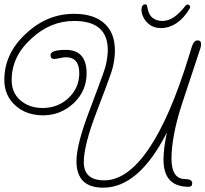

<svg xmlns="http://www.w3.org/2000/svg" viewBox="-60 -839 951 889"><path d="M418 30Q294 30 294 -93Q294 -170 355 -329Q381 -398 396 -438.5Q411 -479 418.5 -500.5Q426 -522 429 -534Q434 -554 436.5 -573Q439 -592 439 -608Q439 -742 283 -742Q173 -742 85 -660Q-6 -578 -6 -468Q-6 -409 35 -374Q76 -339 137 -339Q208 -339 257 -385Q307 -432 307 -500Q307 -574 245 -574Q236 -574 217.5 -570Q199 -566 190 -566Q174 -566 174 -584Q174 -608 245 -608Q341 -608 341 -499Q341 -418 281 -361Q220 -305 140 -305Q64 -305 14 -348Q-40 -395 -40 -469Q-40 -592 61 -684Q158 -775 283 -775Q378 -775 427 -727Q472 -684 472 -605Q472 -566 462 -527Q459 -514 451 -491.5Q443 -469 428.5 -429.5Q414 -390 388 -323Q328 -167 328 -88Q328 -4 423 -4Q529 -4 628.5 -149.5Q728 -295 817 -586L829 -625Q838 -652 855 -652Q871 -652 871 -635Q871 -631 870.5 -626.5Q870 -622 868 -616L784 -362Q758 -283 746 -218Q734 -153 734 -105Q734 -10 797 -10Q830 -9 830 9Q830 26 814 26Q697 26 697 -100Q697 -126 701 -157.5Q705 -189 713 -226Q583 30 418 30ZM685 -709Q657 -709 637 -722Q617 -735 606 -755Q595 -775 595 -794Q595 -805 599.5 -812Q604 -819 612 -819Q621 -819 622 -807Q628 -770 647 -756Q666 -742 691 -742Q720 -742 746 -760Q772 -778 797 -810Q802 -818 809 -818Q814 -818 818 -813Q822 -808 819 -801Q794 -757 759 -733Q724 -709 685 -709Z"/></svg>

Font: Send Flowers
Style: Regular
Weight: 400
Designer: Robert E. Leuschke
Foundry: Robert E. Leuschke
Version: Version 1.010; ttfautohint (v1.8.4.7-5d5b)